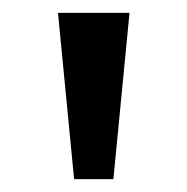

<svg xmlns="http://www.w3.org/2000/svg" viewBox="-20 -871 290 298"><path d="M95 -593 70 -851H181L156 -593Z"/></svg>

Font: Noto Sans Tamil UI
Style: Regular
Weight: 400
Designer: Jelle Bosma - Monotype Design Team
Foundry: Monotype Imaging Inc.
Version: Version 2.004